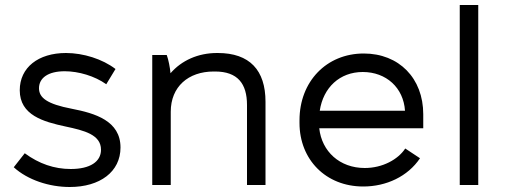

<svg xmlns="http://www.w3.org/2000/svg" viewBox="-20 -740 2023 768"><path d="M259 8C380 8 462 -53 462 -150C462 -257 360 -287 267 -305C168 -324 136 -349 136 -387C136 -428 172 -455 239 -455C294 -455 359 -436 405 -403L442 -464C390 -504 313 -528 244 -528C133 -528 59 -470 59 -379C59 -279 154 -253 242 -234C318 -218 384 -201 384 -141C384 -93 340 -64 263 -64C197 -64 136 -85 79 -127L35 -71C91 -20 177 8 259 8Z M589 0H663V-293C663 -393 733 -454 835 -454H840C931 -454 968 -405 968 -320V0H1042V-333C1042 -459 979 -528 851 -528H848C772 -528 706 -498 662 -447C660 -470 654 -501 647 -520H589Z M1433 6C1525 6 1611 -34 1660 -107L1601 -146C1572 -102 1510 -68 1439 -68C1339 -68 1267 -134 1257 -227H1673V-283C1673 -427 1576 -526 1435 -526C1286 -526 1178 -414 1178 -259V-248C1178 -102 1283 6 1433 6ZM1259 -297C1273 -390 1339 -452 1431 -452C1525 -452 1594 -389 1600 -297Z M1819 0H1893V-720H1819Z"/></svg>

Font: Fixel Display Regular
Style: Regular
Weight: 400
Designer: AlfaBravo + MacPaw
Foundry: Kyrylo Tkachov, Marchela Mozhyna, Serhii Makarenko, Maria Weinstein, Zakhar Kryvoshyya
Version: Version 1.211